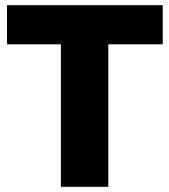

<svg xmlns="http://www.w3.org/2000/svg" viewBox="-20 -721 654 741"><path d="M7 -701H608V-550H398V0H215V-550H7Z"/></svg>

Font: Gontserrat
Style: Bold
Weight: 700
Designer: Julieta Ulanovsky
Foundry: Julieta Ulanovsky
Version: Version 6.001